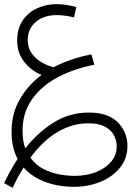

<svg xmlns="http://www.w3.org/2000/svg" viewBox="-45 -632 636 928"><path d="M16 276 -25 253Q-11 223 5.5 193.5Q22 164 40 136Q26 110 18.5 78Q11 46 11 6Q10 -80 49.5 -150Q89 -220 156 -270Q107 -289 72.5 -332.5Q38 -376 38 -435Q38 -494 64.5 -533Q91 -572 134.5 -592Q178 -612 228 -612Q253 -612 277 -608Q301 -604 324 -598L313 -548Q292 -553 270.5 -556Q249 -559 229 -559Q167 -559 128 -526Q89 -493 89 -439Q89 -400 109.5 -372.5Q130 -345 159.5 -329Q189 -313 214 -307Q296 -350 397 -369L411 -319Q316 -301 237 -260Q158 -219 111 -154Q64 -89 64 1Q64 48 77 85Q136 10 213 -39Q290 -88 385 -88Q478 -88 524.5 -40.5Q571 7 571 74Q571 134 535 178.5Q499 223 440 247Q381 271 311 271Q271 271 227 262.5Q183 254 142 233.5Q101 213 69 178Q41 222 16 276ZM381 -36Q306 -36 235 5Q164 46 102 130Q127 165 163.5 184Q200 203 240 210.5Q280 218 315 218Q371 218 417 200.5Q463 183 491 151Q519 119 519 75Q519 47 505.5 21.5Q492 -4 462 -20Q432 -36 381 -36Z"/></svg>

Font: Noto Sans Arabic UI Lt
Style: Regular
Weight: 300
Designer: Monotype Design Team, Nadine Chahine and Nizar Qandah
Foundry: Monotype Imaging Inc.
Version: Version 2.010; ttfautohint (v1.8.4.7-5d5b)